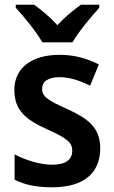

<svg xmlns="http://www.w3.org/2000/svg" viewBox="-20 -786 483 816"><path d="M160 -606H288C313 -650 368 -716 402 -753V-766H324C291 -742 257 -715 224 -679C192 -714 156 -744 125 -766H47V-753C82 -715 136 -649 160 -606ZM406 -156C406 -245 352 -283 267 -322C180 -361 159 -376 159 -409C159 -440 185 -458 233 -458C277 -458 320 -443 363 -422L400 -512C347 -539 294 -553 233 -553C117 -553 41 -499 41 -404C41 -317 89 -278 179 -237C270 -197 287 -178 287 -145C287 -109 261 -86 202 -86C149 -86 87 -106 42 -130V-22C87 0 136 10 202 10C333 10 406 -48 406 -156Z"/></svg>

Font: Noto Sans Arabic SemCond SemBd
Style: Regular
Weight: 600
Width: 4
Designer: Monotype Design Team, Nadine Chahine, Nizar Qandah and Khaled Hosny
Foundry: Monotype Imaging Inc.
Version: Version 2.012